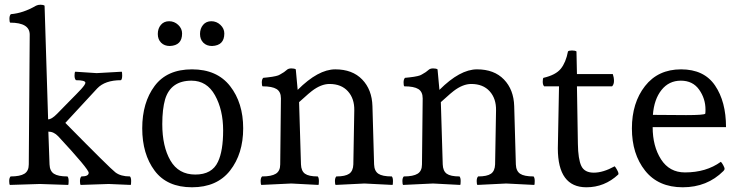

<svg xmlns="http://www.w3.org/2000/svg" viewBox="-20 -784 3140 814"><path d="M149 -4 22 0Q19 -3 19 -16.5Q19 -30 25 -36Q65 -36 83.5 -47.5Q102 -59 102 -87L106 -637Q106 -688 23 -688Q20 -691 20 -704.5Q20 -718 26 -724Q78 -728 133 -760Q141 -764 152 -764Q163 -764 169 -760L184 -278Q199 -278 222 -301.5Q245 -325 268 -348.5Q291 -372 302.5 -383.5Q314 -395 324 -406Q342 -426 342 -433Q342 -444 302 -444Q296 -450 296 -463.5Q296 -477 299 -480L390 -474L496 -480Q498 -478 498 -463.5Q498 -449 493 -444Q425 -444 392 -409L257 -263Q447 -70 469.5 -53Q492 -36 531 -36Q536 -31 536 -16.5Q536 -2 534 0L441 -4L322 0Q319 -3 319 -16.5Q319 -30 325 -36Q356 -36 356 -51.5Q356 -67 227 -206Q208 -226 185 -226L190 -87Q191 -59 208.5 -47.5Q226 -36 266 -36Q271 -31 271 -16.5Q271 -2 269 0Z M635.5 -60.5Q583 -131 583 -240Q583 -349 635.5 -419.5Q688 -490 794 -490Q900 -490 955.5 -419Q1011 -348 1011 -240Q1011 -132 955.5 -61Q900 10 794 10Q688 10 635.5 -60.5ZM904 -98Q926 -144 926 -231Q926 -318 891.5 -380Q857 -442 792 -442Q704 -442 680 -363Q668 -321 668 -258Q668 -163 702.5 -103.5Q737 -44 808 -44Q879 -44 904 -98ZM752 -642Q752 -591 700 -589Q677 -589 663 -603Q649 -617 649 -640Q649 -663 662 -678.5Q675 -694 697 -694Q719 -694 735.5 -678.5Q752 -663 752 -642ZM931 -642Q931 -591 879 -589Q856 -589 842 -603Q828 -617 828 -640Q828 -663 841 -678.5Q854 -694 876 -694Q898 -694 914.5 -678.5Q931 -663 931 -642Z M1242 -403Q1329 -490 1401.5 -490Q1474 -490 1515.5 -447Q1557 -404 1559 -334L1566 -87Q1567 -59 1584 -47.5Q1601 -36 1641 -36Q1646 -31 1646 -16.5Q1646 -2 1644 0L1525 -6L1403 0Q1400 -3 1400 -16.5Q1400 -30 1406 -36Q1444 -36 1460.5 -47.5Q1477 -59 1478 -87L1482 -316Q1483 -366 1455 -397Q1427 -428 1377 -428Q1341 -428 1302 -398Q1289 -388 1270.5 -371Q1252 -354 1248 -351L1256 -87Q1257 -59 1273 -47.5Q1289 -36 1327 -36Q1332 -31 1332 -16.5Q1332 -2 1330 0L1215 -6L1088 0Q1085 -3 1085 -16.5Q1085 -30 1091 -36Q1131 -36 1149.5 -47.5Q1168 -59 1168 -87L1171 -367Q1171 -395 1152.5 -406.5Q1134 -418 1093 -418Q1090 -421 1090 -434.5Q1090 -448 1096 -454Q1100 -454 1115 -456Q1130 -458 1134 -458.5Q1138 -459 1149.5 -461.5Q1161 -464 1167 -468Q1187 -479 1194.5 -486.5Q1202 -494 1215 -494Q1228 -494 1234 -490Z M1843 -403Q1930 -490 2002.5 -490Q2075 -490 2116.5 -447Q2158 -404 2160 -334L2167 -87Q2168 -59 2185 -47.5Q2202 -36 2242 -36Q2247 -31 2247 -16.5Q2247 -2 2245 0L2126 -6L2004 0Q2001 -3 2001 -16.5Q2001 -30 2007 -36Q2045 -36 2061.5 -47.5Q2078 -59 2079 -87L2083 -316Q2084 -366 2056 -397Q2028 -428 1978 -428Q1942 -428 1903 -398Q1890 -388 1871.5 -371Q1853 -354 1849 -351L1857 -87Q1858 -59 1874 -47.5Q1890 -36 1928 -36Q1933 -31 1933 -16.5Q1933 -2 1931 0L1816 -6L1689 0Q1686 -3 1686 -16.5Q1686 -30 1692 -36Q1732 -36 1750.5 -47.5Q1769 -59 1769 -87L1772 -367Q1772 -395 1753.5 -406.5Q1735 -418 1694 -418Q1691 -421 1691 -434.5Q1691 -448 1697 -454Q1701 -454 1716 -456Q1731 -458 1735 -458.5Q1739 -459 1750.5 -461.5Q1762 -464 1768 -468Q1788 -479 1795.5 -486.5Q1803 -494 1816 -494Q1829 -494 1835 -490Z M2586 -79Q2590 -75 2596 -64Q2602 -53 2602 -49Q2602 -45 2601 -44Q2543 10 2466 10Q2345 10 2345 -155Q2345 -160 2350 -418H2287Q2281 -424 2281 -437.5Q2281 -451 2284 -454Q2336 -466 2357.5 -492.5Q2379 -519 2388 -566Q2392 -570 2405 -570Q2418 -570 2424 -566L2426 -470H2578Q2583 -456 2583 -441Q2583 -426 2575 -418H2426L2430 -174Q2431 -109 2444.5 -80.5Q2458 -52 2497.5 -52Q2537 -52 2586 -79Z M3047 -59Q2978 10 2874.5 10Q2771 10 2715 -60.5Q2659 -131 2659 -239.5Q2659 -348 2714.5 -419Q2770 -490 2867.5 -490Q2965 -490 3011.5 -421.5Q3058 -353 3058 -245H2747Q2747 -164 2782.5 -108.5Q2818 -53 2884 -53Q2974 -53 3036 -98Q3040 -95 3046 -84Q3052 -73 3052 -68.5Q3052 -64 3047 -59ZM2748 -297 2889 -296Q2965 -296 2970 -302Q2971 -307 2971 -319Q2971 -366 2944 -404Q2917 -442 2866.5 -442Q2816 -442 2784.5 -402.5Q2753 -363 2748 -297Z"/></svg>

Font: Esteban
Style: Regular
Weight: 400
Designer: Angelica Diaz Rivera
Foundry: Angelica Diaz Rivera
Version: Version 1.002